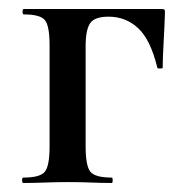

<svg xmlns="http://www.w3.org/2000/svg" viewBox="-20 -406 413 426"><path d="M337 -386Q344 -386 345 -384.5Q346 -383 346 -377Q345 -347 343 -311.5Q341 -276 341 -256Q341 -254 335 -254Q329 -254 329 -256Q314 -318 286.5 -343.5Q259 -369 221 -369Q190 -369 180 -354.5Q170 -340 170 -303V-81Q170 -38 180.5 -25Q191 -12 228 -12Q230 -12 230 -6Q230 0 228 0Q207 0 182.5 -1Q158 -2 132 -2Q105 -2 79 -1Q53 0 32 0Q29 0 29 -6Q29 -12 32 -12Q69 -12 79.5 -25Q90 -38 90 -81V-305Q90 -349 79.5 -361.5Q69 -374 33 -374Q30 -374 30 -380Q30 -386 33 -386Z"/></svg>

Font: Cormorant SemiBold
Style: Regular
Weight: 600
Designer: Christian Thalmann (Catharsis Fonts)
Foundry: Catharsis Fonts
Version: Version 4.000